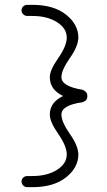

<svg xmlns="http://www.w3.org/2000/svg" viewBox="-20 -660 444 794"><path d="M114 114H93Q83 114 76 107Q69 100 69 91Q69 81 76 74.5Q83 68 93 68H114Q175 68 215.5 42.5Q256 17 256 -21Q256 -56 221 -106Q186 -156 186 -186Q186 -237 241 -263Q186 -289 186 -341Q186 -370 221 -420Q256 -470 256 -505Q256 -543 215.5 -568.5Q175 -594 114 -594H93Q83 -594 76 -601Q69 -608 69 -617Q69 -627 76 -633.5Q83 -640 93 -640H114Q202 -640 253 -599.5Q304 -559 304 -505Q304 -470 269 -420Q234 -370 234 -341Q234 -303 320 -289Q328 -287 334.5 -280.5Q341 -274 341 -266V-260Q341 -243 320 -237Q234 -225 234 -186Q234 -156 269 -106Q304 -56 304 -21Q304 33 253 73.5Q202 114 114 114Z"/></svg>

Font: Hoogli
Style: Regular
Weight: 400
Designer: Anand Singh Naorem
Foundry: Brand New Type
Version: Version 1.00 b007